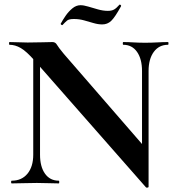

<svg xmlns="http://www.w3.org/2000/svg" viewBox="-20 -811 775 849"><path d="M127 -127V-602L157 -600V-127Q157 -74 179 -43Q201 -12 240 -12Q242 -12 242 -6Q242 0 240 0Q218 0 194.5 -1Q171 -2 143 -2Q113 -2 84.5 -1Q56 0 32 0Q29 0 29 -6Q29 -12 32 -12Q76 -12 101.5 -43Q127 -74 127 -127ZM637 15Q637 18 632.5 18.5Q628 19 626 18L133 -543Q97 -584 72 -598.5Q47 -613 22 -613Q20 -613 20 -619Q20 -625 22 -625Q42 -625 63 -624Q84 -623 102 -623Q138 -623 167 -624Q196 -625 212 -625Q225 -625 231.5 -613.5Q238 -602 262 -573L629 -150ZM637 -497V15L608 -15V-497Q608 -550 586 -581.5Q564 -613 525 -613Q523 -613 523 -619Q523 -625 525 -625Q547 -625 570.5 -623.5Q594 -622 622 -622Q649 -622 675 -623.5Q701 -625 723 -625Q725 -625 725 -619Q725 -613 723 -613Q683 -613 660 -581.5Q637 -550 637 -497ZM457 -763Q474 -763 484.5 -769Q495 -775 508 -790Q510 -792 513.5 -789Q517 -786 515 -783Q488 -734 471.5 -718.5Q455 -703 432 -703Q414 -703 393.5 -709Q373 -715 351.5 -721Q330 -727 307 -727Q285 -727 276.5 -720Q268 -713 256 -700Q254 -699 250.5 -702Q247 -705 249 -707Q257 -722 270 -741Q283 -760 300 -774Q317 -788 336 -788Q350 -788 370 -782Q390 -776 413 -769.5Q436 -763 457 -763Z"/></svg>

Font: Cormorant Infant Light
Style: Regular
Weight: 300
Designer: Christian Thalmann (Catharsis Fonts)
Foundry: Catharsis Fonts
Version: Version 4.001